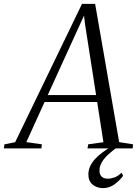

<svg xmlns="http://www.w3.org/2000/svg" viewBox="-81 -769 724 995"><path d="M-61 0 -58 -21 -2.5 -32 344 -749H412L536.5 -32.5L608.5 -21L606.5 0H372.5L376 -21L455 -32L422.5 -240.5H150L55.5 -32.5L136 -21L133.5 0ZM166.5 -276.5H417L360 -641.5L354.5 -688.5L333.5 -642.5ZM451.5 206Q420.5 205.5 398.8 187.5Q377 169.5 377 135Q377 113 386 93.2Q395 73.5 411 55.8Q427 38 448.5 22Q470 6 494.5 -8.5L514.5 -20L534.5 -11.5Q503.5 10 481 30.8Q458.5 51.5 446.5 72.2Q434.5 93 434.5 115Q434.5 135.5 445.8 146.2Q457 157 477 157Q494.5 157 513 150.2Q531.5 143.5 549 125.5L557 142Q539.5 166.5 512.5 186.2Q485.5 206 451.5 206Z"/></svg>

Font: Merriweather 120pt Light
Style: Italic
Weight: 300
Italic angle: -7.8°
Version: Version 2.101